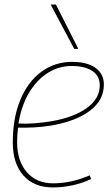

<svg xmlns="http://www.w3.org/2000/svg" viewBox="-20 -811 481 841"><path d="M379 -27Q342 -9 298.5 0.5Q255 10 212 10Q129 10 82.5 -42.5Q36 -95 36 -187Q36 -294 69 -373.5Q102 -453 161 -496.5Q220 -540 296 -540Q362 -540 398.5 -513.5Q435 -487 435 -441Q435 -372 374 -326Q313 -280 204 -261Q167 -255 129 -253Q91 -251 59 -252Q55 -221 55 -188Q55 -106 97.5 -57Q140 -8 213 -8Q292 -8 373 -43ZM294 -522Q236 -522 187.5 -490.5Q139 -459 106 -402.5Q73 -346 61 -270Q95 -268 132 -271Q169 -274 206 -280Q304 -297 360.5 -338Q417 -379 417 -437Q417 -479 384 -500.5Q351 -522 294 -522ZM305 -597 202 -791H225L323 -597Z"/></svg>

Font: Georama Thin
Style: Italic
Weight: 100
Italic angle: -9°
Designer: Jean-Baptiste Levee
Foundry: Production Type
Version: Version 1.000